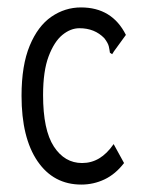

<svg xmlns="http://www.w3.org/2000/svg" viewBox="-20 -486 390 517"><path d="M199 11Q124 11 81 -52Q38 -115 38 -228Q38 -310 60 -363Q82 -416 118.5 -441Q155 -466 198 -466Q282 -466 319 -392L287 -348L282 -340L276 -344Q275 -352 273 -361Q271 -370 261 -383Q235 -410 194 -410Q170 -410 148 -392Q126 -374 111 -334.5Q96 -295 96 -230Q96 -136 125 -91.5Q154 -47 201 -47Q226 -47 247 -59.5Q268 -72 286 -98L314 -47Q291 -17 261.5 -3Q232 11 199 11Z"/></svg>

Font: Inconsolata ExtraCondensed
Style: Regular
Weight: 400
Width: 2
Monospace: yes
Designer: Raph Levien, Cyreal, Brenton Simpson
Foundry: Raph Levien, Cyreal, Google
Version: Version 3.001; ttfautohint (v1.8.2.53-6de2)